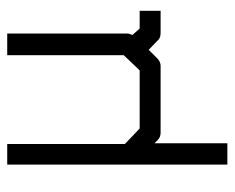

<svg xmlns="http://www.w3.org/2000/svg" viewBox="-79 -437 650 532"><g transform="rotate(-90 246.0 -171.0)"><path d="M56 -476H113V-150L156 -109H317L359 -153V-476H419V-141Q419 -139 415 -129L433 -109H482V-51H421Q406 -51 400 -59L374 -84L350 -60Q341 -51 329 -51H144Q132 -51 124 -59L115 -68V134H56Z"/></g></svg>

Font: IBM 3270 Semi-Condensed
Style: Condensed
Weight: 400
Monospace: yes
Version: Version 2.3.1